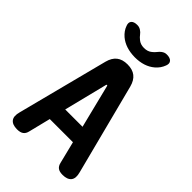

<svg xmlns="http://www.w3.org/2000/svg" viewBox="-280 -1050 1160 1160"><g transform="rotate(45 300.0 -470.0)"><path d="M226 -281H374L305 -558Q303 -565 300 -565Q297 -565 295 -558ZM434 -33 399 -174H201L166 -33Q161 -11 146.5 -0.5Q132 10 105 10Q65 10 48.5 -11Q32 -32 44 -75L194 -657Q205 -699 231 -719.5Q257 -740 300 -740Q343 -740 369 -719.5Q395 -699 406 -657L556 -75Q568 -32 551 -11Q534 10 494 10Q467 10 453 -0.5Q439 -11 434 -33ZM131 -900Q122 -923 133.5 -936.5Q145 -950 173 -950Q183 -950 190.5 -947.5Q198 -945 204 -941Q217 -933 226 -920.5Q235 -908 249 -897Q269 -880 300 -880Q331 -880 351 -897Q364 -907 373 -919Q382 -931 393 -939Q400 -944 407.5 -947Q415 -950 426 -950Q454 -950 466 -936.5Q478 -923 469 -900Q457 -867 429 -843Q380 -801 300 -801Q220 -802 171 -843Q142 -868 131 -900Z"/></g></svg>

Font: Maple Mono NL
Style: Bold
Weight: 700
Monospace: yes
Designer: subframe7536
Version: Version 7.000